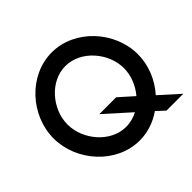

<svg xmlns="http://www.w3.org/2000/svg" viewBox="-149 -753 926 926"><g transform="rotate(-45 314.5 -289.5)"><path d="M25 -290C25 -134 155 11 312 11C368 11 419 -7 464 -38L505 0H620L521 -89C570 -144 600 -215 600 -290C600 -446 469 -590 312 -590C155 -590 25 -446 25 -290ZM120 -290C120 -394 207 -497 312 -497C417 -497 505 -394 505 -290C505 -240 485 -191 452 -152L379 -217H264L392 -102C369 -90 341 -82 312 -82C207 -82 120 -186 120 -290Z"/></g></svg>

Font: Charger Sport
Style: SeBd
Weight: 600
Designer: Jasper
Foundry: Cannot Into Space Fonts
Version: Version 1.1